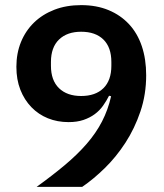

<svg xmlns="http://www.w3.org/2000/svg" viewBox="-20 -730 640 750"><path d="M551 -436Q551 -361 528.5 -294.5Q506 -228 470 -172.5Q434 -117 389.5 -73.5Q345 -30 301 0H123Q184 -44 233 -85Q282 -126 318.5 -168Q355 -210 378.5 -255.5Q402 -301 414 -354L406 -356Q396 -336 382.5 -317Q369 -298 350 -284Q331 -270 306 -261.5Q281 -253 248 -253Q204 -253 167 -268Q130 -283 102.5 -311.5Q75 -340 59.5 -379.5Q44 -419 44 -469Q44 -522 62 -566Q80 -610 113 -642Q146 -674 192.5 -692Q239 -710 297 -710Q357 -710 404 -690.5Q451 -671 484 -635.5Q517 -600 534 -549.5Q551 -499 551 -436ZM297 -355Q353 -355 384 -385.5Q415 -416 415 -473V-488Q415 -545 384 -575.5Q353 -606 297 -606Q242 -606 210.5 -575.5Q179 -545 179 -488V-473Q179 -416 210.5 -385.5Q242 -355 297 -355Z"/></svg>

Font: IBM Plex Sans Arabic SmBld
Style: Regular
Weight: 600
Designer: Mike Abbink, Paul van der Laan, Pieter van Rosmalen, Wael Morcos, Khajak Apelian
Foundry: Bold Monday
Version: Version 1.005